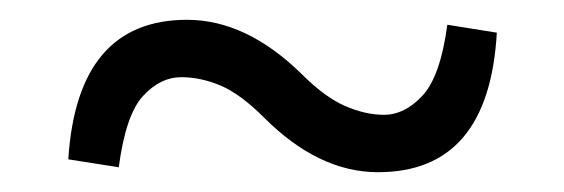

<svg xmlns="http://www.w3.org/2000/svg" viewBox="-20 -442 570 194"><path d="M285 -367Q308 -344 328.5 -335Q349 -326 368 -326Q389 -326 407 -345.5Q425 -365 432 -417L482 -409Q474 -268 362 -268Q302 -268 247 -323Q223 -347 203 -355.5Q183 -364 163 -364Q142 -364 124.5 -345Q107 -326 100 -273L49 -281Q58 -422 169 -422Q229 -422 285 -367Z"/></svg>

Font: Source Serif 4
Style: Regular
Weight: 400
Designer: Frank Grießhammer
Foundry: Adobe
Version: Version 4.005;hotconv 1.1.0;makeotfexe 2.6.0